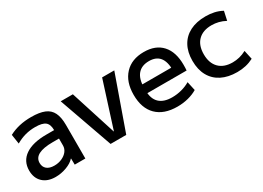

<svg xmlns="http://www.w3.org/2000/svg" viewBox="-16 -1067 2215 1614"><g transform="rotate(-30 1091.5 -260.0)"><path d="M199 10Q121 10 76 -32.5Q31 -75 31 -148Q31 -239 103 -288.5Q175 -338 308 -338H383Q383 -394 354.5 -417Q326 -440 257 -440Q207 -440 161.5 -428Q116 -416 69 -389L55 -481Q103 -506 155.5 -518Q208 -530 270 -530Q350 -530 398.5 -510Q447 -490 469 -445Q491 -400 491 -327V0H388L387 -60H385Q358 -29 305.5 -9.5Q253 10 199 10ZM237 -78Q277 -78 310.5 -93Q344 -108 363.5 -133Q383 -158 383 -189V-256H323Q231 -256 185 -232Q139 -208 139 -159Q139 -121 164.5 -99.5Q190 -78 237 -78Z M736 0 552 -520H670L811 -78H813L954 -520H1072L888 0Z M1381 10Q1251 10 1180.5 -60Q1110 -130 1110 -260Q1110 -386 1177.5 -458Q1245 -530 1363 -530Q1477 -530 1538.5 -462Q1600 -394 1600 -269Q1600 -256 1599.5 -240Q1599 -224 1598 -215H1170V-300H1516L1499 -274Q1499 -359 1465 -400.5Q1431 -442 1363 -442Q1291 -442 1253.5 -398Q1216 -354 1216 -270V-240Q1216 -161 1258 -120.5Q1300 -80 1382 -80Q1429 -80 1474 -92Q1519 -104 1556 -126L1575 -39Q1537 -16 1487 -3Q1437 10 1381 10Z M1962 10Q1874 10 1811 -22Q1748 -54 1714.5 -114.5Q1681 -175 1681 -260Q1681 -345 1714.5 -405.5Q1748 -466 1811 -498Q1874 -530 1962 -530Q2006 -530 2045 -521.5Q2084 -513 2121 -493L2102 -406Q2068 -424 2035 -432Q2002 -440 1969 -440Q1884 -440 1837.5 -393Q1791 -346 1791 -260Q1791 -175 1837.5 -127.5Q1884 -80 1969 -80Q2002 -80 2035 -88Q2068 -96 2102 -114L2121 -27Q2084 -8 2045 1Q2006 10 1962 10Z"/></g></svg>

Font: M PLUS 2 Medium
Style: Regular
Weight: 500
Designer: Coji Morishita
Foundry: UNDERFOREST DESIGN
Version: Version 1.001